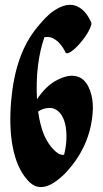

<svg xmlns="http://www.w3.org/2000/svg" viewBox="-20 -764 430 800"><path d="M358 -675C348.1 -696.5 334.1 -717 314.3 -730.4C275.6 -756.6 236.2 -740 205.4 -719.9C179.1 -702.6 157.9 -677.5 137.8 -653.7C71.2 -574.6 37.6 -470.9 26.5 -343.7C14.8 -211.1 31.2 -82 95.9 -12.3C111.4 4.4 132.2 21.2 165.5 13.8C193.4 7.8 215.6 -9.5 236.7 -27.7C252.6 -41.5 266.9 -58.3 280 -74.7C326.7 -133.2 363.6 -211.9 366.9 -310.7C368.6 -359.7 351.7 -421.8 313.2 -440.9C281.9 -456.4 248 -445.4 221.2 -432.2C183.8 -413.9 156.5 -383.9 134.1 -350.4C129 -445.8 139.3 -535.4 165 -609C173.1 -610.5 181.4 -610.4 189.6 -608.9C220.1 -599.8 241.3 -571 254.2 -543.1C256.3 -542.7 258.5 -542.3 260.6 -541.9C268.4 -544 275.4 -547.6 281.5 -552.9C297.3 -564.9 311 -580.1 323.3 -595.6C335.6 -611.1 347 -628 355 -646.2C358 -654.5 364.6 -665.7 358 -675ZM200.7 -312.8C263.6 -292.7 265.1 -186.8 246.8 -118.9C227.2 -116.9 214.7 -129.7 204.3 -139.9C187.4 -156.4 174.9 -177.1 165.1 -198.4C165 -198.7 164.9 -198.9 164.7 -199.2C152.3 -228.2 143.9 -262.4 138.9 -299.1C153.1 -309.6 176.9 -317.4 200.7 -312.8Z"/></svg>

Font: Quiapo Free
Style: Regular
Weight: 400
Designer: Aaron Amar
Version: Version 001.002